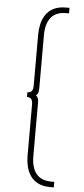

<svg xmlns="http://www.w3.org/2000/svg" viewBox="-70 -896 523 1193"><g transform="rotate(5 192.0 -300.0)"><path d="M293 260H313.5V225.5H296.5Q231.5 225.5 200.8 187Q170 148.5 170 78V-257.5Q170 -289.5 153 -300Q170 -310.5 170 -342.5V-678Q170 -748.5 200.8 -787Q231.5 -825.5 296.5 -825.5H313.5V-860H293Q245 -860 214 -843.8Q183 -827.5 165.5 -800.8Q148 -774 141 -742Q134 -710 134 -679V-359Q134 -335 125.2 -324.8Q116.5 -314.5 98.5 -314.5V-285.5Q116.5 -285.5 125.2 -275.2Q134 -265 134 -241V79Q134 110 141 142Q148 174 165.5 200.8Q183 227.5 214 243.8Q245 260 293 260Z"/></g></svg>

Font: Spartan ExtraLight
Style: Regular
Weight: 200
Designer: Matt Bailey, Mirko Velimirovic
Foundry: Matt Bailey
Version: Version 1.003; ttfautohint (v1.8.3)